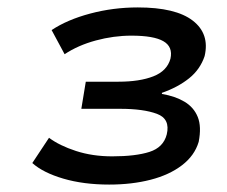

<svg xmlns="http://www.w3.org/2000/svg" viewBox="-20 -730 610 517"><path d="M274 -233Q205 -233 150.5 -249Q96 -265 67 -291L112 -359Q140 -338 184.5 -323.5Q229 -309 282 -309Q345 -309 382.5 -321Q420 -333 429 -368Q439 -410 402.5 -423.5Q366 -437 304 -437H199L211 -510H299Q356 -510 393 -524.5Q430 -539 439 -572Q446 -604 420 -619Q394 -634 334 -634Q286 -634 238 -621Q190 -608 154 -584L119 -649Q161 -677 223 -693.5Q285 -710 351 -710Q453 -710 499 -674.5Q545 -639 531 -579Q519 -543 489 -519Q459 -495 416 -480V-477Q452 -471 477 -456Q502 -441 512.5 -415Q523 -389 515 -348Q504 -311 470 -285Q436 -259 385.5 -246Q335 -233 274 -233Z"/></svg>

Font: Nunito Sans 7pt Expanded SemiBold
Style: Italic
Weight: 600
Width: 7
Italic angle: -9°
Designer: Vernon Adams
Foundry: Vernon Adams
Version: Version 3.101;gftools[0.9.27]